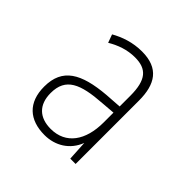

<svg xmlns="http://www.w3.org/2000/svg" viewBox="-101 -802 484 484"><g transform="rotate(45 140.5 -560.5)"><path d="M144 -722C111 -722 83 -712 60 -699L68 -677C90 -690 114 -699 142 -699C183 -699 202 -679 202 -622V-584L158 -581C75 -574 32 -550 32 -485C32 -428 65 -399 119 -399C157 -399 190 -419 204 -456L207 -403H226V-629C226 -687 204 -722 144 -722ZM165 -559 202 -562V-527C202 -463 173 -421 119 -421C79 -421 55 -443 55 -485C55 -539 92 -554 165 -559Z"/></g></svg>

Font: Noto Sans Hebrew Condensed Thin
Style: Regular
Weight: 100
Width: 3
Designer: Monotype Design Team
Foundry: Monotype Imaging Inc.
Version: Version 2.004